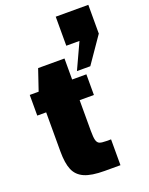

<svg xmlns="http://www.w3.org/2000/svg" viewBox="-157 -933 784 1013"><g transform="rotate(-20 234.5 -426.5)"><path d="M469 -853V-690H468L368 -545H293L360 -690H286V-853ZM313 -145H339V0H251Q177 0 137.5 -17.5Q98 -35 82 -72.5Q66 -110 66 -176V-396H16V-512H66L106 -630H254V-512H334V-396H254V-224Q254 -187 258.5 -171Q263 -155 274.5 -150Q286 -145 313 -145Z"/></g></svg>

Font: Decalotype Black
Style: Regular
Weight: 900
Designer: Alfredo Marco Pradil
Foundry: Alfredo Marco Pradil
Version: Version 1.0